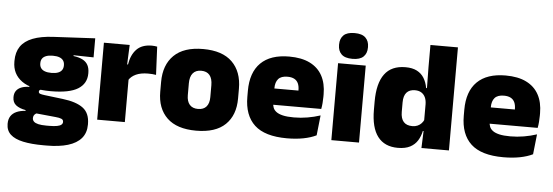

<svg xmlns="http://www.w3.org/2000/svg" viewBox="-54 -862 3528 1224"><g transform="rotate(5 1710.0 -250.0)"><path d="M272.5 -155Q147.5 -155 86.2 -199.2Q25 -243.5 25 -322V-328Q25 -383 50.2 -420Q75.5 -457 127.5 -477.2Q179.5 -497.5 259.5 -501.5L525.5 -515.5V-393.5L397.5 -396V-391Q433 -386.5 456 -374.5Q479 -362.5 490 -342Q501 -321.5 501 -291.5V-288.5Q501 -223.5 446 -189.2Q391 -155 272.5 -155ZM263.5 66H280Q313 66 332 62.2Q351 58.5 359.2 51.2Q367.5 44 367.5 34V33Q367.5 19 354.2 13.8Q341 8.5 318 6.5L171 -8L208.5 -10.5Q198 -8.5 190.2 -3.8Q182.5 1 178.2 8.2Q174 15.5 174 25.5V26.5Q174 38.5 182.8 47.5Q191.5 56.5 211.2 61.2Q231 66 263.5 66ZM255.5 192.5Q178.5 192.5 125 181Q71.5 169.5 44 144Q16.5 118.5 16.5 77V75Q16.5 46.5 29 27Q41.5 7.5 65.5 -3.2Q89.5 -14 123 -16V-21Q83.5 -28 61.2 -45.5Q39 -63 39 -96V-97Q39 -121 50.2 -137Q61.5 -153 82.8 -161.5Q104 -170 134 -170.5V-190L251.5 -160H220Q208 -160 202.5 -156.5Q197 -153 197 -146V-145.5Q197 -136 206.5 -132.5Q216 -129 236.5 -126.5L352 -112.5Q440 -102 483.5 -69.2Q527 -36.5 527 33V36.5Q527 89.5 497.8 124Q468.5 158.5 412.5 175.5Q356.5 192.5 276 192.5ZM266 -271.5Q292 -271.5 308.5 -277.8Q325 -284 333.2 -296Q341.5 -308 341.5 -325V-328Q341.5 -345 333.2 -357Q325 -369 308.5 -375.2Q292 -381.5 266 -381.5Q240.5 -381.5 223.8 -375.2Q207 -369 198.8 -357.2Q190.5 -345.5 190.5 -328V-325Q190.5 -308 198.8 -296Q207 -284 223.8 -277.8Q240.5 -271.5 266 -271.5Z M757.5 -267.5 706.5 -367.5H748Q758 -430 792 -465.2Q826 -500.5 889.5 -500.5Q899 -500.5 907.2 -499.5Q915.5 -498.5 923.5 -497L932 -317Q922 -319 908.2 -320Q894.5 -321 881.5 -321Q834.5 -321 803.5 -306.8Q772.5 -292.5 757.5 -267.5ZM583 0V-492.5H748L741 -329.5H760V0Z M1217 15Q1093.5 15 1030.8 -45.2Q968 -105.5 968 -212.5V-275Q968 -384.5 1031 -446Q1094 -507.5 1217 -507.5Q1340.5 -507.5 1403.2 -446Q1466 -384.5 1466 -275V-212.5Q1466 -105.5 1403.5 -45.2Q1341 15 1217 15ZM1217 -124Q1252.5 -124 1270.8 -145.2Q1289 -166.5 1289 -206V-282Q1289 -324.5 1270.8 -346.5Q1252.5 -368.5 1217 -368.5Q1182 -368.5 1163.5 -346.5Q1145 -324.5 1145 -282V-206Q1145 -166.5 1163.5 -145.2Q1182 -124 1217 -124Z M1798 13Q1656.5 13 1590.2 -48.5Q1524 -110 1524 -228.5V-267Q1524 -384.5 1586.2 -446Q1648.5 -507.5 1768 -507.5Q1847.5 -507.5 1900.5 -481.2Q1953.5 -455 1980.2 -405.8Q2007 -356.5 2007 -287V-271.5Q2007 -251.5 2005.2 -230.8Q2003.5 -210 2000 -192.5H1841.5Q1843.5 -223 1844.2 -250Q1845 -277 1845 -298.5Q1845 -324.5 1837 -342.2Q1829 -360 1812 -369.2Q1795 -378.5 1768 -378.5Q1727.5 -378.5 1709.2 -357.5Q1691 -336.5 1691 -298V-253.5L1692 -234.5V-203.5Q1692 -188 1697.5 -173.5Q1703 -159 1717.8 -147.8Q1732.5 -136.5 1759.8 -130Q1787 -123.5 1830.5 -123.5Q1875 -123.5 1917.5 -130.8Q1960 -138 1999.5 -151L1985.5 -22.5Q1951 -5.5 1903.2 3.8Q1855.5 13 1798 13ZM1617.5 -192.5V-296.5H1964.5V-192.5Z M2081.5 0V-492.5H2258.5V0ZM2170 -528Q2121.5 -528 2099.5 -549.8Q2077.5 -571.5 2077.5 -608.5V-612.5Q2077.5 -649.5 2099.5 -671.2Q2121.5 -693 2170 -693Q2218 -693 2240.2 -671.2Q2262.5 -649.5 2262.5 -612.5V-608.5Q2262.5 -571 2240.2 -549.5Q2218 -528 2170 -528Z M2507.5 12Q2422.5 12 2378.8 -45.2Q2335 -102.5 2335 -217V-269.5Q2335 -386 2378.8 -445.2Q2422.5 -504.5 2512.5 -504.5Q2556.5 -504.5 2585.5 -489.5Q2614.5 -474.5 2631.2 -447.5Q2648 -420.5 2654.5 -383.5H2700L2660 -281Q2659.5 -307 2650.8 -325.2Q2642 -343.5 2625.8 -353.5Q2609.5 -363.5 2585.5 -363.5Q2550 -363.5 2531.5 -342.5Q2513 -321.5 2513 -279.5V-219Q2513 -176.5 2531.8 -155.2Q2550.5 -134 2588 -134Q2606.5 -134 2621.2 -140.5Q2636 -147 2646.5 -158.5Q2657 -170 2663 -185L2706.5 -109H2657.5Q2650.5 -75 2633.5 -47.5Q2616.5 -20 2586 -4Q2555.5 12 2507.5 12ZM2658 0 2663 -128.5 2660 -153V-350V-372.5L2658 -517V-659.5H2834V0Z M3183 13Q3041.5 13 2975.2 -48.5Q2909 -110 2909 -228.5V-267Q2909 -384.5 2971.2 -446Q3033.5 -507.5 3153 -507.5Q3232.5 -507.5 3285.5 -481.2Q3338.5 -455 3365.2 -405.8Q3392 -356.5 3392 -287V-271.5Q3392 -251.5 3390.2 -230.8Q3388.5 -210 3385 -192.5H3226.5Q3228.5 -223 3229.2 -250Q3230 -277 3230 -298.5Q3230 -324.5 3222 -342.2Q3214 -360 3197 -369.2Q3180 -378.5 3153 -378.5Q3112.5 -378.5 3094.2 -357.5Q3076 -336.5 3076 -298V-253.5L3077 -234.5V-203.5Q3077 -188 3082.5 -173.5Q3088 -159 3102.8 -147.8Q3117.5 -136.5 3144.8 -130Q3172 -123.5 3215.5 -123.5Q3260 -123.5 3302.5 -130.8Q3345 -138 3384.5 -151L3370.5 -22.5Q3336 -5.5 3288.2 3.8Q3240.5 13 3183 13ZM3002.5 -192.5V-296.5H3349.5V-192.5Z"/></g></svg>

Font: Anek Bangla Medium ExtraBold
Style: Regular
Weight: 800
Version: Version 1.003